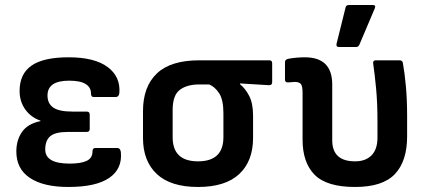

<svg xmlns="http://www.w3.org/2000/svg" viewBox="-20 -732 1701 764"><path d="M252 12Q153 12 99 -24Q45 -60 45 -129Q45 -175 68 -207.5Q91 -240 141 -250V-252Q103 -265 80.5 -296.5Q58 -328 58 -370Q58 -438 105.5 -471Q153 -504 253 -504Q356 -504 408 -465.5Q460 -427 455 -362Q453 -346 441 -346H352Q342 -346 342 -361Q342 -384 321 -397.5Q300 -411 255 -411Q169 -411 169 -352Q169 -320 192 -304Q215 -288 268 -288H325Q337 -288 337 -276V-219Q337 -207 325 -207H250Q200 -207 180 -190Q160 -173 160 -137Q160 -81 257 -81Q302 -81 325 -92Q348 -103 348 -129Q348 -143 359 -143H447Q459 -143 461 -126Q467 -60 414.5 -24Q362 12 252 12Z M768 12Q659 12 604 -39.5Q549 -91 549 -183V-290Q549 -387 604 -439.5Q659 -492 773 -492H1052Q1063 -492 1063 -480V-405Q1063 -393 1051 -393L935 -400V-397Q957 -379 972 -349.5Q987 -320 987 -272V-183Q987 -91 932 -39.5Q877 12 768 12ZM768 -90Q869 -90 869 -186V-281Q869 -335 852 -361Q835 -387 812 -396H773Q724 -396 695.5 -374.5Q667 -353 667 -294V-186Q667 -90 768 -90Z M1393 12Q1280 12 1232 -36.5Q1184 -85 1184 -176V-362Q1184 -390 1177 -398Q1170 -406 1153 -406Q1146 -406 1139.5 -405Q1133 -404 1126 -404Q1114 -404 1114 -415V-485Q1114 -495 1127 -498Q1142 -501 1160 -502.5Q1178 -504 1193 -504Q1302 -504 1302 -396V-174Q1302 -90 1393 -90Q1435 -90 1458.5 -114Q1482 -138 1482 -184V-250Q1482 -323 1476.5 -380.5Q1471 -438 1465 -479Q1463 -492 1475 -492H1570Q1581 -492 1583 -482Q1590 -444 1595 -390Q1600 -336 1600 -269V-189Q1600 -91 1551.5 -39.5Q1503 12 1393 12ZM1328 -545Q1317 -545 1319 -557L1355 -702Q1357 -712 1368 -712H1464Q1477 -712 1471 -698L1410 -554Q1406 -545 1397 -545Z"/></svg>

Font: Sofia Sans
Style: Bold
Weight: 700
Designer: Botio Nikoltchev, Ani Petrova
Foundry: lettersoup
Version: Version 4.100; ttfautohint (v1.8.4.7-5d5b)